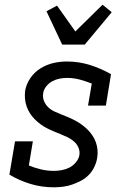

<svg xmlns="http://www.w3.org/2000/svg" viewBox="-20 -790 540 818"><path d="M209 8Q157 8 109.5 -6.5Q62 -21 20 -46L44 -188H120L103 -85Q127 -75 154 -68.5Q181 -62 209 -62Q225 -62 242 -65Q259 -68 274.5 -75.5Q290 -83 302.5 -97.5Q315 -112 318 -128Q321 -145 314.5 -160.5Q308 -176 295.5 -187Q283 -198 268.5 -205Q254 -212 239 -218Q224 -224 208.5 -230.5Q193 -237 178.5 -244.5Q164 -252 151.5 -261.5Q139 -271 127.5 -282.5Q116 -294 107.5 -307.5Q99 -321 93.5 -336.5Q88 -352 86.5 -369Q85 -386 87 -403Q92 -432 109.5 -457.5Q127 -483 153 -499Q179 -515 207.5 -521.5Q236 -528 265 -528Q316 -528 363.5 -513Q411 -498 453 -474L431 -340H355L371 -434Q346 -444 320 -451Q294 -458 266 -458Q250 -458 234 -455Q218 -452 203 -444Q188 -436 177 -422Q166 -408 164 -393Q161 -375 167.5 -359.5Q174 -344 185.5 -333Q197 -322 212 -315Q227 -308 242.5 -302Q258 -296 273 -289.5Q288 -283 302 -275.5Q316 -268 329 -258.5Q342 -249 353.5 -237.5Q365 -226 374 -212.5Q383 -199 388.5 -183.5Q394 -168 395.5 -151Q397 -134 394 -117Q391 -98 382 -79Q373 -60 358.5 -45Q344 -30 325 -20Q306 -10 287 -3.5Q268 3 248.5 5.5Q229 8 209 8ZM245 -600 178 -742 223 -766 301 -656 417 -770 456 -738 341 -600Z"/></svg>

Font: Iosevka Curly Slab
Style: Italic
Weight: 400
Italic angle: -9°
Monospace: yes
Designer: Belleve Invis
Foundry: Belleve Invis
Version: Version 22.1.2; ttfautohint (v1.8.4)